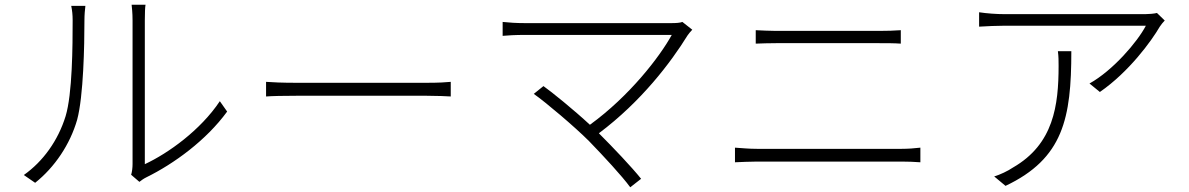

<svg xmlns="http://www.w3.org/2000/svg" viewBox="-20 -762 5040 814"><path d="M129 13C212 -53 277 -150 307 -254C334 -354 338 -570 338 -676C338 -699 340 -721 342 -737H282C286 -718 288 -699 288 -676C288 -569 287 -364 258 -269C226 -166 163 -78 81 -20ZM571 9C580 2 588 -4 600 -10C718 -68 854 -167 943 -289L912 -333C830 -210 693 -112 594 -66V-675C594 -709 595 -731 597 -742H538C539 -731 542 -709 542 -675V-67C542 -51 540 -34 536 -21Z M1108 -353C1135 -355 1180 -356 1235 -356H1790C1836 -356 1873 -354 1891 -353V-415C1871 -413 1841 -411 1789 -411H1235C1176 -411 1134 -413 1108 -415Z M2873 -669C2863 -665 2846 -664 2826 -664H2205C2170 -664 2139 -666 2111 -669V-610C2130 -612 2167 -614 2205 -614H2828C2777 -521 2649 -355 2481 -233C2412 -297 2318 -373 2284 -397L2243 -364C2293 -329 2416 -225 2477 -164C2539 -100 2617 -16 2652 32L2698 -4C2658 -54 2581 -135 2519 -197C2699 -332 2824 -497 2895 -612C2900 -619 2907 -628 2915 -636Z M3096 -74C3127 -75 3154 -77 3189 -77H3803C3828 -77 3856 -76 3882 -74V-136C3856 -133 3830 -131 3803 -131H3189C3154 -131 3127 -134 3096 -136ZM3184 -577C3212 -578 3238 -579 3270 -579H3707C3739 -579 3772 -579 3799 -577V-634C3772 -632 3741 -631 3707 -631H3270C3239 -631 3212 -633 3184 -634Z M4465 -545C4468 -523 4468 -503 4468 -483C4468 -315 4447 -151 4275 -52C4253 -37 4219 -21 4195 -14L4243 26C4488 -90 4522 -261 4522 -545ZM4885 -707C4874 -704 4849 -702 4835 -702H4240C4205 -702 4164 -705 4131 -710V-649C4166 -651 4205 -653 4240 -653H4838C4802 -584 4698 -463 4599 -408L4643 -372C4766 -457 4861 -587 4897 -649C4903 -658 4911 -668 4918 -675Z"/></svg>

Font: Source Han Sans SC Light
Style: Regular
Weight: 300
Designer: Ryoko NISHIZUKA (kana & ideographs); Paul D. Hunt (Latin, Greek & Cyrillic); Wenlong ZHANG (bopomofo); Sandoll Communica
Foundry: Adobe Systems Incorporated
Version: Version 1.004;PS 1.004;hotconv 1.0.82;makeotf.lib2.5.63406